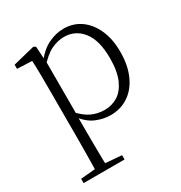

<svg xmlns="http://www.w3.org/2000/svg" viewBox="-181 -653 986 1044"><g transform="rotate(-30 312.0 -131.0)"><path d="M42 260V233L154 223H175L299 233V260ZM132 260Q133 229 133.5 189.5Q134 150 134.5 108.5Q135 67 135 32V-278Q135 -330 134.5 -374Q134 -418 132 -455L39 -459V-485L176 -519L189 -511L194 -425L196 -420V-80L195 -71V32Q195 66 195.5 107.5Q196 149 196.5 189Q197 229 198 260ZM355 14Q312 14 266.5 -4.5Q221 -23 182 -75H169L181 -108Q222 -62 260 -44.5Q298 -27 342 -27Q387 -27 424 -50Q461 -73 483.5 -124Q506 -175 506 -257Q506 -369 461.5 -425.5Q417 -482 346 -482Q306 -482 265.5 -462.5Q225 -443 178 -389L169 -420H181Q221 -475 269.5 -498.5Q318 -522 366 -522Q427 -522 473 -489.5Q519 -457 545.5 -398Q572 -339 572 -259Q572 -175 544.5 -113.5Q517 -52 468 -19Q419 14 355 14Z"/></g></svg>

Font: Noto Serif HK
Style: Regular
Weight: 200
Designer: Ryoko NISHIZUKA 西塚涼子 (kana & ideographs); Frank Grießhammer (Latin, Greek & Cyrillic); Wenlong ZHANG 张文龙 (bopomofo); San
Foundry: Adobe
Version: Version 2.001;hotconv 1.1.0;makeotfexe 2.6.0